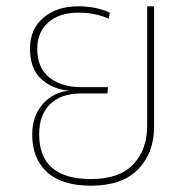

<svg xmlns="http://www.w3.org/2000/svg" viewBox="-20 -579 620 608"><path d="M446 -559H468V-178Q468 -95 417.5 -43Q367 9 268 9Q176 9 129 -34Q82 -77 82 -153Q82 -211 115 -249Q148 -287 199 -292Q147 -296 111 -328.5Q75 -361 75 -425Q75 -487 117.5 -523Q160 -559 228 -559Q284 -559 328 -539L324 -520Q281 -539 229 -539Q168 -539 133 -508Q98 -477 98 -425Q98 -364 136.5 -333.5Q175 -303 238 -303H322L320 -283H236Q173 -283 138.5 -249Q104 -215 104 -154Q104 -12 268 -12Q358 -12 402 -58.5Q446 -105 446 -180Z"/></svg>

Font: FiraGO Thin
Style: Regular
Weight: 100
Designer: bBox Type
Foundry: bBox Type GmbH
Version: Version 1.001;PS 001.001;hotconv 1.0.88;makeotf.lib2.5.64775